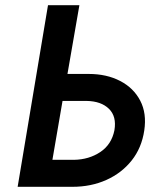

<svg xmlns="http://www.w3.org/2000/svg" viewBox="-20 -720 601 740"><path d="M165 -700H286L240 -435H322Q391 -435 443 -408Q495 -381 520.5 -332Q546 -283 536 -217Q526 -150 487.5 -101.5Q449 -53 390 -26.5Q331 0 259 0H48ZM314 -331H221L182 -104H265Q323 -105 366.5 -134Q410 -163 421 -218Q430 -271 400 -300.5Q370 -330 314 -331Z"/></svg>

Font: Jost* Medium
Style: Italic
Weight: 500
Italic angle: -10°
Version: Version 3.7